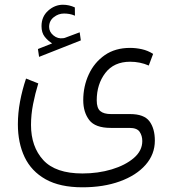

<svg xmlns="http://www.w3.org/2000/svg" viewBox="-20 -547 731 813"><path d="M200.7 -363.3Q182.6 -374.5 169.2 -391.6Q155.8 -408.7 155.8 -436.5Q155.8 -476.6 183.8 -501.7Q211.9 -526.9 246.6 -526.9Q272.5 -526.9 296.9 -515.6L297.4 -480.5Q285.2 -485.8 273.7 -487.8Q262.2 -489.7 251 -489.7Q227.1 -489.7 207.5 -474.1Q188 -458.5 188 -433.1Q188 -412.1 206.3 -397Q224.6 -381.8 248 -385.3Q250.5 -385.3 252.9 -386.2Q255.4 -387.2 257.3 -387.7L317.4 -410.2L322.3 -376L145.5 -306.2L140.6 -339.4ZM329.1 246.1Q233.9 246.1 173.3 212.2Q112.8 178.2 84.2 118.2Q55.7 58.1 55.7 -21Q55.7 -67.9 64.9 -117.4Q74.2 -167 90.3 -214.4L142.1 -193.8Q128.9 -150.9 120.1 -106.2Q111.3 -61.5 111.3 -18.1Q111.3 74.2 163.3 130.9Q215.3 187.5 329.1 187.5Q395.5 187.5 453.1 170.2Q510.7 152.8 546.6 122.1Q582.5 91.3 582.5 50.3Q582.5 27.8 571.3 11.2Q560.1 -5.4 528.3 -5.4H449.2Q383.3 -5.4 357.9 -38.6Q332.5 -71.8 332.5 -122.6Q332.5 -181.6 356 -232.2Q379.4 -282.7 423.6 -313.5Q467.8 -344.2 530.8 -344.2Q555.7 -344.2 580.8 -338.6Q606 -333 628.4 -318.8L609.9 -269.5Q573.2 -285.6 531.2 -285.6Q462.4 -285.6 426 -238Q389.6 -190.4 389.6 -122.1Q389.6 -89.4 404.5 -76.7Q419.4 -64 450.2 -64H530.8Q590.3 -64 613 -33.2Q635.7 -2.4 635.7 48.3Q635.7 106.4 596.4 151.1Q557.1 195.8 487.8 220.9Q418.5 246.1 329.1 246.1Z"/></svg>

Font: Vazirmatn RD UI ExtraLight
Style: Regular
Weight: 200
Designer: Saber Rastikerdar
Foundry: Saber Rastikerdar
Version: Version 33.003